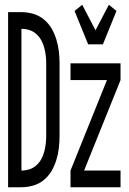

<svg xmlns="http://www.w3.org/2000/svg" viewBox="-20 -786 540 806"><path d="M350 -600 293 -740 325 -766 381 -659 437 -766 469 -740 412 -600ZM14 0V-735H70Q95 -735 119.5 -728Q144 -721 164 -704.5Q184 -688 196.5 -666.5Q209 -645 216.5 -620.5Q224 -596 227 -571Q230 -546 230 -521V-215Q230 -189 227 -164Q224 -139 216.5 -114.5Q209 -90 196.5 -68.5Q184 -47 164 -30.5Q144 -14 119.5 -7Q95 0 70 0ZM70 -70Q87 -70 103 -75Q119 -80 132 -91.5Q145 -103 153 -117.5Q161 -132 165.5 -148.5Q170 -165 172 -181.5Q174 -198 174 -215V-521Q174 -537 172 -553.5Q170 -570 165.5 -586.5Q161 -603 153 -617.5Q145 -632 132 -643.5Q119 -655 103 -660Q87 -665 70 -665ZM276 0V-70L429 -450H276V-520H486V-450L333 -70H486V0Z"/></svg>

Font: Iosevka srxl
Style: Regular
Weight: 400
Monospace: yes
Designer: Belleve Invis
Foundry: Belleve Invis
Version: Version 33.0.1; ttfautohint (v1.8.3)